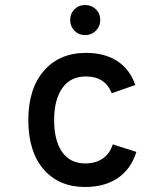

<svg xmlns="http://www.w3.org/2000/svg" viewBox="-20 -734 656 766"><path d="M93 -255Q93 -380 155 -451.5Q217 -523 323 -523Q397 -523 447 -491Q497 -459 520 -395L426 -362Q399 -429 323 -429Q261 -429 228.5 -382.5Q196 -336 196 -255Q196 -173 228 -127.5Q260 -82 320 -82Q362 -82 390 -101.5Q418 -121 430 -158L524 -128Q503 -60 450.5 -24Q398 12 319 12Q215 12 154 -58.5Q93 -129 93 -255ZM260 -654Q260 -680 277 -697Q294 -714 320 -714Q345 -714 362.5 -697Q380 -680 380 -654Q380 -629 362.5 -611.5Q345 -594 320 -594Q294 -594 277 -611.5Q260 -629 260 -654Z"/></svg>

Font: Overpass Mono Light
Style: Bold
Weight: 600
Monospace: yes
Designer: Delve Withrington, Dave Bailey
Foundry: Delve Fonts
Version: Version 1.000;DELV;Overpass